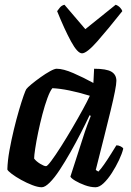

<svg xmlns="http://www.w3.org/2000/svg" viewBox="-20 -790 551 810"><path d="M156 0Q140 0 116.5 -9Q93 -18 69.5 -31Q46 -44 29.5 -56.5Q13 -69 11 -75Q12 -112 20 -156Q28 -200 38.5 -243.5Q49 -287 60 -324.5Q71 -362 79.5 -386Q88 -410 91 -414Q96 -421 113 -435Q130 -449 151 -464Q172 -479 191 -489.5Q210 -500 219 -500Q247 -500 289.5 -481.5Q332 -463 374 -440L377 -500Q429 -500 450 -487.5Q471 -475 471 -449Q471 -423 447 -324.5Q423 -226 384 -73L395 -66Q405 -76 419 -96Q433 -116 447 -138.5Q461 -161 471 -177Q480 -177 489 -172.5Q498 -168 500 -163Q495 -142 482 -114.5Q469 -87 452 -60.5Q435 -34 417 -17Q399 0 383 0Q362 0 338.5 -8.5Q315 -17 297.5 -27.5Q280 -38 277 -45L329 -206Q338 -235 348 -262Q358 -289 363 -301L358 -304Q342 -270 321 -229Q300 -188 277 -147.5Q254 -107 232 -73.5Q210 -40 190 -20Q170 0 156 0ZM174 -89Q179 -88 196.5 -111.5Q214 -135 237.5 -172Q261 -209 285 -250Q309 -291 329 -327.5Q349 -364 359 -386Q264 -415 201 -418Q191 -406 180 -376Q169 -346 159 -308Q149 -270 141 -231.5Q133 -193 128.5 -163Q124 -133 124 -121Q133 -109 149.5 -99Q166 -89 174 -89ZM326 -565Q307 -565 279.5 -615.5Q252 -666 221 -743Q226 -750 233 -758.5Q240 -767 252 -770L340 -667L468 -770Q479 -766 486.5 -758Q494 -750 496 -743Q435 -666 390.5 -615.5Q346 -565 326 -565Z"/></svg>

Font: Texturina 72pt 72pt Regular
Style: Bold Italic
Weight: 700
Italic angle: -11°
Designer: Guillermo Torres Carreño
Foundry: Omnibus-Type
Version: Version 1.002; ttfautohint (v1.8.3)